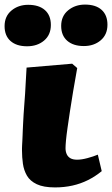

<svg xmlns="http://www.w3.org/2000/svg" viewBox="-74 -804 489 838"><path d="M166 14Q116 14 86.5 0Q57 -14 43.5 -37.5Q30 -61 26 -89.5Q22 -118 22 -146Q22 -151 22 -157Q22 -163 22.5 -171Q23 -179 23.5 -189Q24 -199 24.5 -211Q25 -223 25.5 -237Q26 -251 27 -268Q28 -285 29 -304.5Q30 -324 32 -346.5Q34 -369 35.5 -394.5Q37 -420 38.5 -448.5Q40 -477 42 -509L241 -526L263 -507Q253 -452 245 -404Q237 -356 231 -316Q225 -276 220.5 -244.5Q216 -213 214 -191Q212 -169 212 -157Q212 -143 217 -131.5Q222 -120 233 -113.5Q244 -107 263 -107Q282 -107 308 -114Q334 -121 353 -129L370 -57Q342 -34 310 -18Q278 -2 242 6Q206 14 166 14ZM-54 -690Q-54 -733 -24 -758Q6 -783 49 -783Q96 -783 122 -760Q148 -737 148 -695Q148 -652 118.5 -627Q89 -602 44 -602Q-2 -602 -28 -625Q-54 -648 -54 -690ZM193 -691Q193 -734 223.5 -759Q254 -784 297 -784Q344 -784 369.5 -761Q395 -738 395 -696Q395 -653 365.5 -628Q336 -603 292 -603Q246 -603 219.5 -626Q193 -649 193 -691Z"/></svg>

Font: Literata 18pt Black
Style: Italic
Weight: 900
Italic angle: -2°
Designer: Latin by Veronika Burian and Jose Scaglione. Greek by Irene Vlachou. Cyrillic by Vera Evstafieva
Foundry: TypeTogether
Version: Version 3.103;gftools[0.9.29]